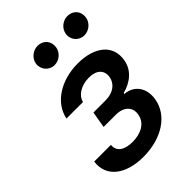

<svg xmlns="http://www.w3.org/2000/svg" viewBox="-225 -853 961 961"><g transform="rotate(-45 255.5 -373.0)"><path d="M134.9 -147H16.7C3.2 -48.7 84.5 11 207.7 11C334.9 11 436.4 -51.1 453.1 -151.6C464.8 -223.7 425.8 -275.2 362.6 -279.5L364 -285.2C426.1 -301.5 472.3 -340.2 481.9 -399.9C497.5 -490.4 429 -552.6 305 -552.6C186.8 -552.6 88.8 -490.4 71 -397.4H187.9C196.4 -436.1 241.1 -463.1 295.1 -463.1C349.8 -463.1 377.1 -434.3 370.4 -391.7C363.6 -352.3 329.5 -323.2 273.4 -323.2H187.5L172.6 -236.2H258.5C315.3 -236.2 347.3 -204.2 339.1 -157.7C330.6 -104.8 280.2 -80.3 221.9 -80.3C164.8 -80.3 130 -104 134.9 -147ZM157.3 -700.3C151.6 -661.9 180 -628.2 218 -628.2C252.1 -628.2 281.6 -654.5 286.2 -685.4C293 -725.5 266.3 -757.1 225.5 -757.1C193.9 -757.1 162.6 -733 157.3 -700.3ZM368.3 -700.3C361.9 -660.9 391 -628.2 429 -628.2C463.1 -628.2 492.5 -654.5 497.2 -685.4C503.9 -725.5 477.3 -757.1 436.4 -757.1C404.8 -757.1 373.9 -733 368.3 -700.3Z"/></g></svg>

Font: Magic Ui Pro Semi Bold
Style: Italic
Weight: 600
Italic angle: -9.39999°
Designer: Stefan Endress, Andreas Faust
Version: Version 1.000;FEAKit 1.0